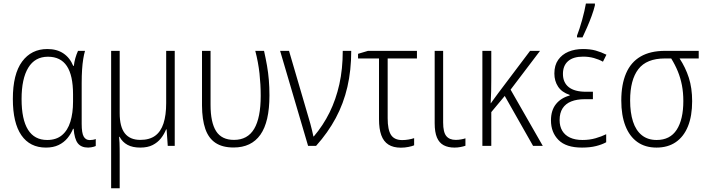

<svg xmlns="http://www.w3.org/2000/svg" viewBox="-20 -815 3946 1073"><path d="M243.7 -32.7Q294.4 -32.7 326.4 -59.6Q358.4 -86.4 373.3 -134.8Q388.2 -183.1 388.2 -247.1V-287.6Q388.2 -394 353.5 -446Q318.8 -498 248 -498Q175.3 -498 137.9 -436.5Q100.6 -375 100.6 -261.7Q100.6 -147.5 136.5 -90.1Q172.4 -32.7 243.7 -32.7ZM236.8 9.8Q147 9.8 99.4 -59.3Q51.8 -128.4 51.8 -262.2Q51.8 -400.9 103.5 -470.9Q155.3 -541 244.6 -541Q297.9 -541 334.2 -516.6Q370.6 -492.2 389.2 -446.8H392.6Q395 -468.3 401.1 -490Q407.2 -511.7 416 -530.8H455.1Q449.2 -510.7 445.1 -484.9Q440.9 -459 438.7 -425.8Q436.5 -392.6 436.5 -350.1V-123Q436.5 -71.3 447.8 -51.8Q459 -32.2 481.4 -32.2Q489.7 -32.2 499 -33.7Q508.3 -35.2 515.1 -38.1V1Q510.7 3.4 503.9 5.1Q497.1 6.8 489 8.3Q481 9.8 472.7 9.8Q433.6 9.8 414.8 -14.4Q396 -38.6 391.6 -95.2H388.2Q377 -67.4 357.2 -43.2Q337.4 -19 307.6 -4.6Q277.8 9.8 236.8 9.8Z M956.5 -530.8V0H917.5L911.1 -91.8H908.2Q897.5 -64.9 879.2 -41.7Q860.8 -18.6 833 -4.4Q805.2 9.8 763.7 9.8Q720.7 9.8 692.4 -5.6Q664.1 -21 648.4 -50.3H645.5Q647.5 -34.2 647.9 -17.6Q648.4 -1 648.7 15.6Q648.9 32.2 648.9 49.3V237.3H601.1V-530.8H648.9V-182.1Q648.9 -106.4 677.7 -69.8Q706.5 -33.2 764.2 -33.2Q815.4 -33.2 847.2 -56.4Q878.9 -79.6 893.8 -125.5Q908.7 -171.4 908.7 -238.8V-530.8Z M1285.6 9.3Q1223.1 9.3 1184.3 -16.6Q1145.5 -42.5 1127.4 -94.7Q1109.4 -147 1108.9 -225.1V-530.8H1156.7V-229Q1156.7 -130.9 1187.7 -82Q1218.8 -33.2 1287.6 -33.2Q1363.8 -33.2 1400.4 -95Q1437 -156.7 1437 -279.8Q1437 -342.3 1430.2 -404.8Q1423.3 -467.3 1406.7 -530.8H1455.6Q1465.3 -487.3 1472.2 -448Q1479 -408.7 1482.4 -368.4Q1485.8 -328.1 1485.8 -281.7Q1485.8 -133.8 1435.3 -62.3Q1384.8 9.3 1285.6 9.3Z M1545.4 -530.8H1595.2L1705.6 -153.8Q1710 -140.6 1714.6 -122.6Q1719.2 -104.5 1723.9 -86.2Q1728.5 -67.9 1731.4 -52.7H1733.9Q1786.1 -114.3 1821.8 -186.5Q1857.4 -258.8 1876.5 -344.2Q1895.5 -429.7 1895.5 -530.8H1942.9Q1942.9 -422.4 1921.4 -329.3Q1899.9 -236.3 1856.4 -155.3Q1813 -74.2 1746.6 0H1701.7Z M2310.1 -530.8V-488.3H2146.5V-153.8Q2146.5 -90.3 2165 -61.3Q2183.6 -32.2 2228 -32.2Q2245.1 -32.2 2262.7 -35.2Q2280.3 -38.1 2294.4 -43V-2.9Q2283.2 2 2262.7 6.1Q2242.2 10.3 2220.2 10.3Q2177.7 10.3 2150.6 -7.1Q2123.5 -24.4 2110.8 -59.6Q2098.1 -94.7 2098.1 -148.4V-488.3H1981V-514.2L2036.6 -530.8Z M2456.5 -530.8V-130.4Q2456.5 -76.2 2474.1 -54.7Q2491.7 -33.2 2526.9 -33.2Q2541.5 -33.2 2556.6 -35.9Q2571.8 -38.6 2581.1 -42V-0.5Q2568.8 3.9 2552.7 6.8Q2536.6 9.8 2520 9.8Q2484.4 9.8 2459.5 -3.4Q2434.6 -16.6 2421.9 -46.4Q2409.2 -76.2 2409.2 -126.5V-530.8Z M2998 -530.8 2833.5 -314 3013.2 0H2959L2800.8 -278.8L2725.6 -188.5V0H2675.8V-530.8H2725.6V-377Q2725.6 -340.8 2724.9 -305.4Q2724.1 -270 2722.2 -237.8H2723.1Q2734.4 -252.9 2743.7 -266.4Q2752.9 -279.8 2764.2 -294.4L2942.4 -530.8Z M3293.5 -302.2V-260.7H3249Q3203.6 -260.7 3172.1 -248Q3140.6 -235.4 3124 -209.5Q3107.4 -183.6 3107.4 -144Q3107.4 -108.9 3122.3 -84Q3137.2 -59.1 3165.8 -45.9Q3194.3 -32.7 3235.4 -32.7Q3274.9 -32.7 3308.6 -42.5Q3342.3 -52.2 3367.7 -64.9V-20Q3344.7 -7.3 3311.3 1.2Q3277.8 9.8 3232.4 9.8Q3143.6 9.8 3101.3 -32.7Q3059.1 -75.2 3059.1 -142.1Q3059.1 -198.7 3087.2 -233.4Q3115.2 -268.1 3163.6 -281.2V-284.7Q3119.6 -299.3 3098.9 -330.8Q3078.1 -362.3 3078.1 -404.3Q3078.1 -450.2 3099.4 -480.5Q3120.6 -510.7 3156.7 -525.9Q3192.9 -541 3238.3 -541Q3278.8 -541 3309.1 -532.5Q3339.4 -523.9 3369.1 -509.3L3349.6 -470.2Q3327.1 -482.9 3299.1 -490.7Q3271 -498.5 3238.8 -498.5Q3183.6 -498.5 3154.8 -473.4Q3126 -448.2 3126 -401.9Q3126 -354 3158.4 -328.1Q3190.9 -302.2 3255.4 -302.2ZM3204.6 -606V-615.7Q3210.9 -631.8 3218.5 -654.8Q3226.1 -677.7 3233.2 -703.4Q3240.2 -729 3245.8 -753.2Q3251.5 -777.3 3254.4 -795.4H3304.7V-785.2Q3298.3 -758.3 3286.6 -726.3Q3274.9 -694.3 3261.2 -662.8Q3247.6 -631.3 3235.4 -606Z M3848.1 -249.5Q3848.1 -167 3824.7 -109.1Q3801.3 -51.3 3756.8 -20.8Q3712.4 9.8 3648.9 9.8Q3585.4 9.8 3541.5 -21.7Q3497.6 -53.2 3474.9 -112.1Q3452.1 -170.9 3452.1 -253.4Q3452.1 -342.8 3478.8 -405Q3505.4 -467.3 3559.8 -499Q3614.3 -530.8 3696.8 -530.8H3884.8V-488.3H3777.8Q3811 -438 3829.6 -380.4Q3848.1 -322.8 3848.1 -249.5ZM3501.5 -253.9Q3501.5 -185.1 3517.6 -135.5Q3533.7 -85.9 3566.9 -59.3Q3600.1 -32.7 3649.9 -32.7Q3724.6 -32.7 3761.7 -89.8Q3798.8 -147 3798.8 -250.5Q3798.8 -297.9 3791 -338.4Q3783.2 -378.9 3768.1 -416Q3752.9 -453.1 3731 -488.3H3695.8Q3593.3 -488.3 3547.4 -428.5Q3501.5 -368.7 3501.5 -253.9Z"/></svg>

Font: Open Sans SemiCondensed Light
Style: Regular
Weight: 300
Width: 4
Designer: Monotype Design Team
Foundry: Monotype Imaging Inc.
Version: Version 3.000